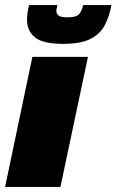

<svg xmlns="http://www.w3.org/2000/svg" viewBox="-25 -733 457 753"><path d="M-5 0 102 -510H320L212 0ZM222 -561Q143 -561 112 -586.5Q81 -612 81 -655Q81 -669 83 -683Q85 -697 89 -713H200Q199 -707 197.5 -701Q196 -695 196 -690Q196 -679 205 -672Q214 -665 239 -665Q277 -665 287 -679.5Q297 -694 301 -713H412Q404 -669 386 -634.5Q368 -600 330 -580.5Q292 -561 222 -561Z"/></svg>

Font: Saira Black
Style: Italic
Weight: 900
Italic angle: -12°
Designer: Hector Gatti with collaboration of the Omnibus-Type team
Foundry: Omnibus-Type
Version: Version 1.100; ttfautohint (v1.8.3)